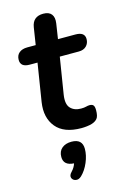

<svg xmlns="http://www.w3.org/2000/svg" viewBox="-136 -705 681 1041"><g transform="rotate(-15 204.5 -184.5)"><path d="M258 10Q160 10 116 -43.5Q72 -97 85 -182L119 -395H75Q24 -395 24 -435Q24 -461 41 -475Q58 -489 87 -489H134L149 -585Q158 -643 217 -643Q249 -643 263 -625Q277 -607 272 -574L259 -489H357Q409 -489 409 -450Q409 -426 393.5 -410.5Q378 -395 351 -395H244L211 -190Q203 -138 224 -115.5Q245 -93 283 -93Q301 -93 311.5 -96Q322 -99 332 -99Q346 -99 352.5 -91.5Q359 -84 359 -64Q359 -30 348 -17Q337 -4 318 2Q306 6 289 8Q272 10 258 10ZM187 262Q171 277 154.5 273.5Q138 270 133 255.5Q128 241 145 224Q162 206 169 184Q111 181 111 133Q111 101 131.5 84Q152 67 185 67Q246 67 246 123Q246 159 229.5 198Q213 237 187 262Z"/></g></svg>

Font: Nunito
Style: Bold Italic
Weight: 700
Italic angle: -9°
Designer: Vernon Adams
Foundry: Vernon Adams
Version: Version 3.601; ttfautohint (v1.8.2.53-6de2)